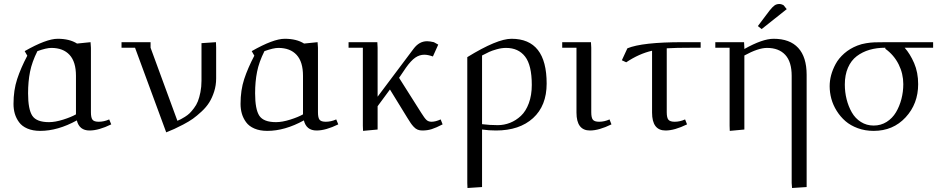

<svg xmlns="http://www.w3.org/2000/svg" viewBox="-20 -651 4751 965"><path d="M47.9 -128.9Q47.9 -197.8 66.2 -253.4Q84.5 -309.1 117.2 -371.1L104 -394Q212.9 -456.1 270 -456.1Q329.6 -456.1 367.2 -432.1L435.1 -439L437 -411.1V-86.9Q437 -59.1 445.1 -49.1Q453.1 -39.1 476.1 -39.1Q502.9 -39.1 528.8 -50.8L539.1 -25.9Q476.1 4.9 430.2 4.9Q378.4 4.9 366.2 -45.9Q270.5 6.8 182.1 6.8Q145 6.8 117.7 -4.9Q90.3 -16.6 75.7 -36.9Q61 -57.1 54.4 -79.8Q47.9 -102.5 47.9 -128.9ZM121.1 -182.1Q121.1 -101.6 142.3 -69.3Q163.6 -37.1 226.1 -37.1Q257.3 -37.1 297.6 -49.8Q337.9 -62.5 361.8 -76.2V-270Q361.8 -340.3 329.6 -375.2Q297.4 -410.2 237.8 -410.2Q213.4 -410.2 168 -394Q140.6 -339.4 130.9 -290Q121.1 -240.7 121.1 -182.1Z M590.8 -411.1V-439H736.8V-411.1L871.6 -43.9Q882.8 -48.8 888.9 -51.8Q895 -54.7 909.4 -63.7Q923.8 -72.8 933.1 -81.8Q942.4 -90.8 954.8 -107.2Q967.3 -123.5 974.6 -142.1Q981.9 -160.6 987.3 -187.5Q992.7 -214.4 992.7 -245.1V-434.1L1065.4 -439L1066.4 -411.1V-256.8Q1066.4 -222.2 1056.4 -190.9Q1046.4 -159.7 1031.7 -136.2Q1017.1 -112.8 993.2 -90.6Q969.2 -68.4 949.7 -54.4Q930.2 -40.5 900.9 -25.1Q871.6 -9.8 856 -2.9Q840.3 3.9 815.4 14.2L658.7 -411.1Z M1189 -128.9Q1189 -197.8 1207.3 -253.4Q1225.6 -309.1 1258.3 -371.1L1245.1 -394Q1354 -456.1 1411.1 -456.1Q1470.7 -456.1 1508.3 -432.1L1576.2 -439L1578.1 -411.1V-86.9Q1578.1 -59.1 1586.2 -49.1Q1594.2 -39.1 1617.2 -39.1Q1644 -39.1 1669.9 -50.8L1680.2 -25.9Q1617.2 4.9 1571.3 4.9Q1519.5 4.9 1507.3 -45.9Q1411.6 6.8 1323.2 6.8Q1286.1 6.8 1258.8 -4.9Q1231.4 -16.6 1216.8 -36.9Q1202.1 -57.1 1195.6 -79.8Q1189 -102.5 1189 -128.9ZM1262.2 -182.1Q1262.2 -101.6 1283.4 -69.3Q1304.7 -37.1 1367.2 -37.1Q1398.4 -37.1 1438.7 -49.8Q1479 -62.5 1502.9 -76.2V-270Q1502.9 -340.3 1470.7 -375.2Q1438.5 -410.2 1378.9 -410.2Q1354.5 -410.2 1309.1 -394Q1281.7 -339.4 1272 -290Q1262.2 -240.7 1262.2 -182.1Z M1731.9 -411.1V-439H1876.5L1877.9 -411.1V-165L2058.6 -405.8Q2086.9 -443.8 2126.5 -443.8Q2140.1 -443.8 2160.6 -439L2182.6 -426.8L2155.8 -367.2Q2130.4 -376 2112.8 -376Q2088.4 -376 2067.1 -361.3Q2045.9 -346.7 2020.5 -311L1985.8 -259.8L2097.7 -83Q2113.8 -57.1 2123.5 -48.1Q2133.3 -39.1 2148.9 -39.1Q2168.9 -39.1 2194.8 -50.8L2204.6 -25.9Q2171.4 -8.8 2149.9 -2Q2128.4 4.9 2102.5 4.9Q2089.4 4.9 2079.1 0.7Q2068.8 -3.4 2059.3 -13.7Q2049.8 -23.9 2044.2 -32.5Q2038.6 -41 2027.8 -58.1L1939.9 -201.2L1877.9 -117.2V0L1804.7 6.8L1803.7 -19V-411.1Z M2328.6 269V-363.8Q2478.5 -456.1 2550.8 -456.1Q2727.5 -456.1 2727.5 -231Q2727.5 -119.6 2659.2 -57.4Q2590.8 4.9 2472.7 4.9Q2436.5 4.9 2402.8 0V289.1L2329.6 293.9ZM2402.8 -26.9Q2441.4 -22 2481.4 -22Q2513.7 -22 2543.5 -33.7Q2573.2 -45.4 2598.1 -68.6Q2623 -91.8 2637.9 -132.1Q2652.8 -172.4 2652.8 -224.1Q2652.8 -323.2 2619.1 -366.7Q2585.4 -410.2 2523.4 -410.2Q2501 -410.2 2476.6 -403.3Q2452.1 -396.5 2438.7 -390.1Q2425.3 -383.8 2402.8 -372.1Z M2805.7 -411.1V-439H2950.2L2951.7 -411.1V-86.9Q2951.7 -59.1 2960 -49.1Q2968.3 -39.1 2991.2 -39.1Q3017.6 -39.1 3043.5 -50.8L3053.2 -25.9Q2990.2 4.9 2945.3 4.9Q2877.4 4.9 2877.4 -85V-411.1Z M3105.5 -348.1 3133.3 -408.2Q3208 -439 3411.1 -439H3501.5V-411.1H3467.3Q3372.1 -411.1 3331.1 -408.2V-86.9Q3331.1 -59.1 3339.6 -49.1Q3348.1 -39.1 3371.1 -39.1Q3397.5 -39.1 3423.3 -50.8L3433.1 -25.9Q3370.1 4.9 3325.2 4.9Q3257.3 4.9 3257.3 -85V-396Q3191.4 -380.9 3127.4 -337.9Z M3575.2 -411.1V-439H3719.7L3721.2 -411.1V-404.8Q3812.5 -456.1 3868.2 -456.1Q3949.7 -456.1 3991.9 -410.2Q4034.2 -364.3 4034.2 -274.9V289.1L3960.9 293.9L3959 269V-270Q3959 -340.3 3926.8 -375.2Q3894.5 -410.2 3835 -410.2Q3791 -410.2 3721.2 -372.1V0L3647.9 6.8L3647 -19V-411.1ZM3789.1 -520 3847.2 -597.2Q3862.3 -616.2 3872.6 -623.5Q3882.8 -630.9 3897 -630.9Q3902.3 -630.9 3908 -629.2Q3913.6 -627.4 3916 -626L3918.9 -624L3934.1 -605L3808.1 -504.9Z M4149.9 -217.8Q4149.9 -245.1 4157.2 -272.9Q4164.6 -300.8 4179.9 -329.3Q4195.3 -357.9 4223.4 -382.6Q4251.5 -407.2 4289.1 -421.9Q4310.1 -430.2 4333.3 -433.8Q4356.4 -437.5 4375 -438.2Q4393.6 -439 4435.1 -439H4669.9V-411.1H4526.9Q4554.2 -380.4 4574.5 -333.7Q4594.7 -287.1 4594.7 -228Q4594.7 -129.4 4531.7 -61.3Q4468.8 6.8 4371.1 6.8Q4328.1 6.8 4291.5 -6.6Q4254.9 -20 4229.2 -42.2Q4203.6 -64.5 4185.3 -93.8Q4167 -123 4158.4 -154.5Q4149.9 -186 4149.9 -217.8ZM4226.1 -226.1Q4226.1 -188 4235.1 -152.1Q4244.1 -116.2 4261.2 -86.2Q4278.3 -56.2 4306.9 -38.1Q4335.4 -20 4371.1 -20Q4407.2 -20 4436.3 -38.3Q4465.3 -56.6 4483.2 -86.7Q4501 -116.7 4510.5 -153.1Q4520 -189.5 4520 -228Q4520 -280.8 4496.6 -327.6Q4473.1 -374.5 4429.7 -405.8V-411.1Q4386.2 -411.1 4350.3 -400.6Q4314.5 -390.1 4286.1 -368.7Q4257.8 -347.2 4241.9 -310.8Q4226.1 -274.4 4226.1 -226.1Z"/></svg>

Font: Dehuti Alt
Style: Book
Weight: 400
Version: Version 1.2